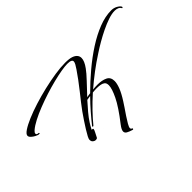

<svg xmlns="http://www.w3.org/2000/svg" viewBox="-133 -1121 1761 1761"><g transform="rotate(-45 748.0 -240.5)"><path d="M766 217Q730 206 711.5 195Q693 184 693 165Q693 143 723 104Q823 -24 862 -105Q901 -186 901 -227Q901 -259 883 -270Q869 -280 848 -283.5Q827 -287 802 -287Q777 -287 750 -284Q685 -226 631.5 -170Q578 -114 539 -66Q536 -62 531 -62Q528 -62 526 -64.5Q524 -67 527 -71Q565 -119 611 -172Q657 -225 710 -279Q698 -277 687 -275.5Q676 -274 666 -272Q628 -230 593 -188.5Q558 -147 534 -109Q530 -104 519.5 -85.5Q509 -67 500 -50Q502 -50 504 -49.5Q506 -49 510 -49Q518 -49 518 -42Q518 -32 506 -10Q494 12 483 35Q477 44 461 44Q448 44 434.5 33.5Q421 23 421 0Q421 -10 433.5 -34Q446 -58 466.5 -91Q487 -124 511 -160Q535 -196 559 -230Q578 -257 608 -295Q638 -333 672 -376Q706 -419 738 -462Q770 -505 794 -541Q808 -562 818 -579.5Q828 -597 828 -610Q828 -622 814.5 -629Q801 -636 769 -636Q740 -636 690 -627.5Q640 -619 578 -603.5Q516 -588 450.5 -567Q385 -546 322.5 -521.5Q260 -497 209 -470.5Q158 -444 127 -417Q110 -402 110 -390Q110 -373 136 -373Q141 -370 141 -367Q141 -360 121 -363Q113 -365 94.5 -374.5Q76 -384 60.5 -398.5Q45 -413 45 -427Q45 -447 81.5 -471.5Q118 -496 179 -522Q240 -548 316 -572Q392 -596 473 -615Q554 -634 629 -645.5Q704 -657 762 -657Q788 -657 810 -654.5Q832 -652 848 -646Q901 -626 901 -581Q901 -542 860 -486Q835 -451 786 -399.5Q737 -348 683 -290Q694 -292 705.5 -294Q717 -296 728 -297Q805 -374 890 -445.5Q975 -517 1063.5 -574Q1152 -631 1238 -664.5Q1324 -698 1401 -698Q1433 -698 1459 -684Q1485 -670 1495 -653Q1496 -651 1496 -648Q1496 -644 1492 -641Q1488 -638 1485 -643Q1476 -659 1459.5 -666Q1443 -673 1421 -673Q1384 -673 1335 -656.5Q1286 -640 1233.5 -614.5Q1181 -589 1131 -560Q1081 -531 1042 -505Q967 -457 899 -405.5Q831 -354 771 -302Q803 -305 831 -305Q888 -305 927 -286.5Q966 -268 966 -217Q966 -186 948.5 -140Q931 -94 890 -30Q880 -13 858.5 18Q837 49 814 83.5Q791 118 775 146Q759 174 759 186Q759 199 770 203Q776 204 776 210Q776 213 773.5 215.5Q771 218 766 217Z"/></g></svg>

Font: The Nautigal
Style: Bold
Weight: 700
Designer: Robert E. Leuschke
Foundry: Robert E. Leuschke
Version: Version 1.100; ttfautohint (v1.8.3)